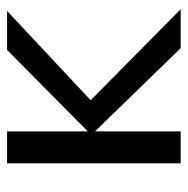

<svg xmlns="http://www.w3.org/2000/svg" viewBox="-14 -516 530 542"><g transform="rotate(-90 251.0 -245.0)"><path d="M61 -490H151V-262L381 -490H491L239 -254L496 0H386L151 -242V0H61Z"/></g></svg>

Font: Cabin
Style: Regular
Weight: 400
Designer: Pablo Impallari
Foundry: Pablo Impallari. http://www.impallari.com Igino Marini. http://www.ikern.com
Version: Version 2.200